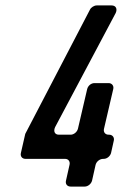

<svg xmlns="http://www.w3.org/2000/svg" viewBox="-20 -687 449 707"><path d="M240 0H292C304 0 316 -10 319 -22L332 -80C335 -92 347 -102 360 -102H362C374 -102 386 -112 389 -124L399 -169C402 -181 394 -191 382 -191H380C367 -191 360 -201 363 -213L397 -359C400 -371 392 -381 380 -381H328C315 -381 304 -371 301 -359L267 -213C264 -201 252 -191 240 -191H197C181 -191 176 -204 183 -219L406 -639C413 -654 407 -667 391 -667H336C327 -667 315 -660 311 -651L73 -194L57 -124C54 -112 61 -102 74 -102H220C232 -102 239 -92 236 -80L223 -22C220 -10 227 0 240 0Z"/></svg>

Font: DIN Rundschrift
Style: EngKursiv
Weight: 400
Width: 3
Version: Version 1.027